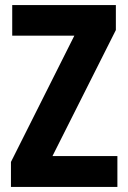

<svg xmlns="http://www.w3.org/2000/svg" viewBox="-20 -734 502 754"><path d="M441 0H23V-98L272 -594H28V-714H435V-616L186 -121H441Z"/></svg>

Font: Noto Sans Display Condensed
Style: Bold
Weight: 700
Width: 3
Designer: Monotype Design Team
Foundry: Monotype Imaging Inc.
Version: Version 2.003